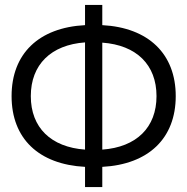

<svg xmlns="http://www.w3.org/2000/svg" viewBox="-20 -746 760 779"><path d="M105 -356C105 -484 187 -564 325 -574V-139C187 -149 105 -228 105 -356ZM27 -356C27 -184 137 -79 325 -69V13H395V-69C583 -79 693 -185 693 -356C693 -527 583 -634 395 -644V-726H325V-644C137 -634 27 -528 27 -356ZM395 -139V-573C534 -563 615 -483 615 -356C615 -229 534 -149 395 -139Z"/></svg>

Font: Non Bureau Light
Style: Regular
Weight: 300
Designer: Jona Saucedo
Foundry: Non Foundry
Version: Version 1.000;FEAKit 1.0